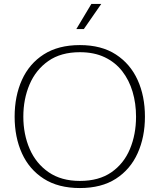

<svg xmlns="http://www.w3.org/2000/svg" viewBox="-20 -943 807 971"><path d="M384 8Q275 8 201.5 -39Q128 -86 91 -167.5Q54 -249 54 -353Q54 -457 91 -539Q128 -621 201.5 -668Q275 -715 384 -715Q493 -715 566 -667.5Q639 -620 676 -538.5Q713 -457 713 -353Q713 -250 676 -168Q639 -86 566 -39Q493 8 384 8ZM384 -28Q480 -28 543 -71.5Q606 -115 637 -189Q668 -263 668 -353Q668 -420 650.5 -479Q633 -538 598 -583Q563 -628 509.5 -653.5Q456 -679 384 -679Q288 -679 224.5 -634.5Q161 -590 129.5 -516Q98 -442 98 -353Q98 -264 130 -190Q162 -116 226 -72Q290 -28 384 -28ZM366 -796 442 -923H492L404 -796Z"/></svg>

Font: Onest Thin
Style: Regular
Weight: 250
Designer: Dmitri Voloshin, Andrey Kudryavtsev
Foundry: Dmitri Voloshin, Andrey Kudryavtsev
Version: Version 1.000;gftools[0.9.33]